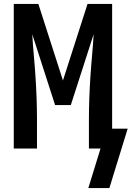

<svg xmlns="http://www.w3.org/2000/svg" viewBox="-20 -755 669 976"><path d="M536 201H429L491 0H432V-147Q432 -201 434 -255.5Q436 -310 439.5 -364.5Q443 -419 448 -473Q453 -527 456 -581L340 -221H260L144 -581Q147 -527 152 -473Q157 -419 160.5 -364.5Q164 -310 166 -255.5Q168 -201 168 -147V0H50V-735H175L300 -346L425 -735H550V-101H629Z"/></svg>

Font: Iosevka Fixed Extended
Style: Bold
Weight: 700
Width: 7
Monospace: yes
Designer: Belleve Invis
Foundry: Belleve Invis
Version: Version 24.1.1; ttfautohint (v1.8.4)